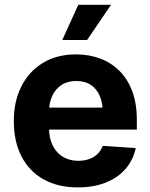

<svg xmlns="http://www.w3.org/2000/svg" viewBox="-20 -783 636 813"><path d="M309.2 10.5Q225.3 10.5 164.4 -23.6Q103.5 -57.7 71 -120.8Q38.5 -183.9 38.5 -270.3Q38.5 -354.6 70.9 -418.1Q103.4 -481.6 162.6 -517.2Q221.8 -552.7 302 -552.7Q356.2 -552.7 403 -535.5Q449.8 -518.3 485 -483.7Q520.1 -449.2 539.7 -397.3Q559.4 -345.3 559.4 -275.6V-234.2H98.6V-327.5H486.1L415.6 -303.1Q415.6 -344.9 402.9 -375.5Q390.2 -406.2 365.2 -423.1Q340.2 -440 303.1 -440Q266 -440 240.2 -423Q214.5 -406 201 -376.5Q187.5 -347.1 187.5 -309V-243Q187.5 -198.8 203 -167.3Q218.5 -135.7 246.5 -118.9Q274.5 -102.1 311.5 -102.1Q336.6 -102.1 357.2 -109.3Q377.7 -116.5 392.6 -130.7Q407.4 -144.8 415 -165.2L554.7 -155.9Q544 -105.5 511.7 -68Q479.3 -30.6 428 -10Q376.7 10.5 309.2 10.5ZM243.8 -613.7 311.5 -762.7H450.2L348.8 -613.7Z"/></svg>

Font: Inter V
Style: 
Weight: 400
Designer: Rasmus Andersson
Foundry: rsms
Version: Version 4.000;git-a3f224843